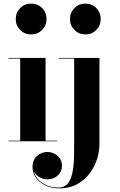

<svg xmlns="http://www.w3.org/2000/svg" viewBox="-20 -780 662 1060"><path d="M67 -675Q67 -711 91.5 -735.5Q116 -760 152 -760Q188 -760 212.5 -735.5Q237 -711 237 -675Q237 -639 212.5 -614.5Q188 -590 152 -590Q116 -590 91.5 -614.5Q67 -639 67 -675ZM26.5 -3.5H91.5V-456.5H26.5V-460H231.5V-3.5H297V0H26.5ZM366.5 -675Q366.5 -711 391 -735.5Q415.5 -760 451.5 -760Q487.5 -760 511.8 -735.5Q536 -711 536 -675Q536 -639 511.8 -614.5Q487.5 -590 451.5 -590Q415.5 -590 391 -614.5Q366.5 -639 366.5 -675ZM529 -460V11.5Q529 77 501.5 133.8Q474 190.5 424.5 225.2Q375 260 310 260Q244 260 201.8 225.5Q159.5 191 159.5 141Q159.5 104.5 183.5 81.8Q207.5 59 241.5 59Q271.5 59 296.8 79.5Q322 100 322 135.5Q322 166 299.8 188Q277.5 210 241.5 210Q216 210 195.5 196.8Q175 183.5 166 164.5Q176 204.5 214 230Q252 255.5 302 255.5Q338 255.5 356.2 230.5Q374.5 205.5 381.5 164.8Q388.5 124 389 75.2Q389.5 26.5 389.5 -21V-456.5H304V-460Z"/></svg>

Font: Bodoni* 48pt
Style: Bold
Weight: 700
Version: Version 2.3